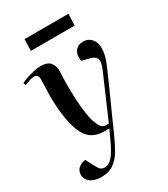

<svg xmlns="http://www.w3.org/2000/svg" viewBox="-235 -820 1007 1151"><g transform="rotate(-30 268.5 -244.5)"><path d="M307 50Q286 98 262.5 138.5Q239 179 204.5 204Q170 229 117 229Q72 229 44 209Q16 189 16 155Q16 128 34.5 111.5Q53 95 84 91L104 131Q123 168 133.5 178.5Q144 189 163 189Q192 189 217 160.5Q242 132 270 71L303 0H269Q225 0 193.5 -16.5Q162 -33 141 -70Q118 -110 105 -183Q92 -256 92 -347Q92 -361 93 -384Q94 -407 94.5 -428.5Q95 -450 95 -462Q95 -495 67 -495Q52 -495 33.5 -488.5Q15 -482 -1 -476L-8 -493Q5 -500 29.5 -508.5Q54 -517 82 -523.5Q110 -530 134 -530Q180 -530 199.5 -505Q219 -480 217 -441Q216 -425 215 -399Q214 -373 214 -346Q214 -295 217 -242Q220 -189 227.5 -143.5Q235 -98 248 -69Q259 -44 269.5 -35.5Q280 -27 295 -27H315L443 -323Q462 -367 456 -389Q450 -411 419 -420L359 -436Q352 -480 371 -505Q390 -530 427 -530Q461 -530 482.5 -505.5Q504 -481 504 -444Q504 -415 497.5 -389Q491 -363 475 -326Q459 -289 432 -228ZM130 -718H434L431 -638H128Z"/></g></svg>

Font: Literata 72pt SemiBold
Style: Italic
Weight: 600
Italic angle: -2°
Designer: Latin by Veronika Burian and Jose Scaglione. Greek by Irene Vlachou. Cyrillic by Vera Evstafieva
Foundry: TypeTogether
Version: Version 3.002